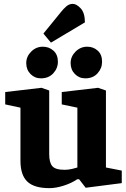

<svg xmlns="http://www.w3.org/2000/svg" viewBox="-20 -962 655 995"><path d="M236 13Q157 13 121.5 -21Q86 -55 86 -129V-404L7 -421V-485L195 -507L235 -493V-163Q235 -120 251 -101Q267 -82 315 -82Q334 -82 353 -86.5Q372 -91 381 -94V-404L300 -421V-485L488 -507L529 -493V-94L611 -78V-13L424 11L390 -33H380Q351 -13 310.5 0Q270 13 236 13ZM422 -556Q390 -556 368 -578.5Q346 -601 346 -635Q346 -669 371.5 -694.5Q397 -720 432 -720Q464 -720 486.5 -699.5Q509 -679 509 -642Q509 -608 485.5 -582Q462 -556 422 -556ZM192 -556Q160 -556 138 -578.5Q116 -601 116 -635Q116 -669 141.5 -694.5Q167 -720 202 -720Q234 -720 257 -699.5Q280 -679 280 -642Q280 -608 256 -582Q232 -556 192 -556ZM244 -741 205 -788 297 -901Q308 -915 322.5 -928Q337 -941 355 -942Q375 -943 397.5 -919.5Q420 -896 420 -846Z"/></svg>

Font: Faustina Light ExtraBold
Style: Regular
Weight: 800
Version: Version 1.200